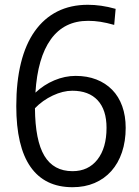

<svg xmlns="http://www.w3.org/2000/svg" viewBox="-20 -771 581 802"><path d="M283 11Q167 11 107.5 -74Q48 -159 48 -328Q48 -429 67.5 -508Q87 -587 125.5 -641Q164 -695 219.5 -723Q275 -751 347 -751Q374 -751 402.5 -747Q431 -743 463 -734L457 -667Q425 -676 399.5 -680Q374 -684 348 -684Q248 -684 192.5 -607Q137 -530 128 -384Q163 -417 207 -435.5Q251 -454 296 -454Q344 -454 382.5 -439Q421 -424 448.5 -396Q476 -368 490.5 -327.5Q505 -287 505 -237Q505 -181 489.5 -135Q474 -89 445 -56.5Q416 -24 375 -6.5Q334 11 283 11ZM282 -392Q243 -392 200.5 -372Q158 -352 126 -319Q127 -184 165.5 -120Q204 -56 283 -56Q349 -56 387 -104.5Q425 -153 425 -237Q425 -312 388 -352Q351 -392 282 -392Z"/></svg>

Font: Encode Sans Condensed
Style: Regular
Weight: 400
Designer: Pablo Impallari, Andres Torresi
Foundry: Pablo Impallari, Andres Torresi
Version: Version 1.000; ttfautohint (v1.00) -l 8 -r 50 -G 200 -x 14 -